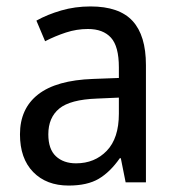

<svg xmlns="http://www.w3.org/2000/svg" viewBox="-20 -566 548 596"><path d="M261 -546Q350 -546 391.5 -501Q433 -456 433 -364V0H370L355 -75H352Q322 -32 286.5 -11Q251 10 193 10Q124 10 83 -32Q42 -74 42 -149Q42 -229 98.5 -273Q155 -317 269 -321L349 -324V-357Q349 -422 324.5 -449Q300 -476 253 -476Q218 -476 184.5 -465Q151 -454 120 -438L93 -502Q127 -521 170 -533.5Q213 -546 261 -546ZM281 -260Q198 -257 164 -229Q130 -201 130 -149Q130 -103 153.5 -81Q177 -59 216 -59Q274 -59 311.5 -98Q349 -137 349 -213V-263Z"/></svg>

Font: Noto Sans Ethiopic SemCond
Style: Regular
Weight: 400
Width: 4
Designer: Monotype Design Team
Foundry: Monotype Imaging Inc.
Version: Version 2.102; ttfautohint (v1.8.4.7-5d5b)